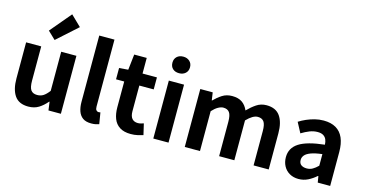

<svg xmlns="http://www.w3.org/2000/svg" viewBox="-91 -1351 3414 1792"><g transform="rotate(15 1616.0 -455.0)"><path d="M246 14Q155 14 114 -45.5Q73 -105 73 -211V-560H219V-229Q219 -164 238 -138Q257 -112 299 -112Q333 -112 358.5 -128.5Q384 -145 412 -182V-560H559V0H439L428 -81H424Q388 -38 346 -12Q304 14 246 14ZM324 -650 250 -721 421 -924 521 -827Z M855 14Q803 14 773 -7.5Q743 -29 729.5 -67.5Q716 -106 716 -157V-798H863V-151Q863 -126 872.5 -116Q882 -106 892 -106Q897 -106 901 -106.5Q905 -107 912 -108L930 1Q917 6 898.5 10Q880 14 855 14Z M1236 14Q1170 14 1129 -12.5Q1088 -39 1070 -86Q1052 -133 1052 -195V-444H973V-553L1060 -560L1077 -711H1198V-560H1337V-444H1198V-196Q1198 -148 1218 -125Q1238 -102 1275 -102Q1289 -102 1304 -106Q1319 -110 1330 -114L1355 -7Q1332 0 1302.5 7Q1273 14 1236 14Z M1452 0V-560H1599V0ZM1526 -651Q1487 -651 1464 -672.5Q1441 -694 1441 -731Q1441 -767 1464 -789Q1487 -811 1526 -811Q1563 -811 1587 -789Q1611 -767 1611 -731Q1611 -694 1587 -672.5Q1563 -651 1526 -651Z M1756 0V-560H1876L1887 -485H1890Q1925 -521 1966 -547.5Q2007 -574 2062 -574Q2122 -574 2158.5 -548.5Q2195 -523 2215 -476Q2255 -517 2297.5 -545.5Q2340 -574 2394 -574Q2484 -574 2525.5 -514.5Q2567 -455 2567 -349V0H2421V-331Q2421 -396 2402 -422Q2383 -448 2343 -448Q2319 -448 2292.5 -432.5Q2266 -417 2235 -385V0H2088V-331Q2088 -396 2069 -422Q2050 -448 2010 -448Q1987 -448 1959.5 -432.5Q1932 -417 1903 -385V0Z M2857 14Q2808 14 2770.5 -7.5Q2733 -29 2712.5 -67Q2692 -105 2692 -153Q2692 -242 2769 -291.5Q2846 -341 3014 -359Q3013 -387 3004 -408.5Q2995 -430 2974.5 -443Q2954 -456 2919 -456Q2880 -456 2842 -441Q2804 -426 2765 -402L2713 -500Q2746 -521 2783 -537Q2820 -553 2861 -563.5Q2902 -574 2946 -574Q3017 -574 3065 -546Q3113 -518 3137 -463Q3161 -408 3161 -327V0H3041L3031 -60H3026Q2990 -28 2948 -7Q2906 14 2857 14ZM2906 -101Q2937 -101 2962.5 -115.5Q2988 -130 3014 -156V-268Q2946 -260 2906 -245Q2866 -230 2849 -209.5Q2832 -189 2832 -164Q2832 -131 2852.5 -116Q2873 -101 2906 -101Z"/></g></svg>

Font: Noto Sans TC Thin
Style: Bold
Weight: 700
Version: Version 2.004-H2;hotconv 1.0.118;makeotfexe 2.5.65603